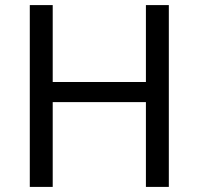

<svg xmlns="http://www.w3.org/2000/svg" viewBox="-20 -734 781 754"><path d="M643 0H553V-333H187V0H97V-714H187V-412H553V-714H643Z"/></svg>

Font: Noto Sans Adlam Unjoined
Style: Regular
Weight: 400
Designer: Mark Jamra, Neil Patel
Foundry: JamraPatel LLC
Version: Version 3.001